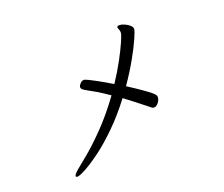

<svg xmlns="http://www.w3.org/2000/svg" viewBox="-116 -863 1232 1055"><g transform="rotate(-20 500.0 -336.0)"><path d="M550 -305Q490 -226 428.5 -165.5Q367 -105 313 -65Q259 -25 221 -4.5Q183 16 170 16Q161 16 161 10Q161 5 168 -3.5Q175 -12 191 -25Q210 -40 257.5 -79.5Q305 -119 368.5 -184Q432 -249 498 -340Q461 -366 429 -385Q397 -404 369 -419Q351 -429 351 -440Q351 -449 361.5 -460.5Q372 -472 384 -472Q386 -472 391 -470.5Q396 -469 410.5 -462Q425 -455 454.5 -439Q484 -423 534 -393Q573 -452 602 -506Q631 -560 647.5 -598Q664 -636 664 -646Q664 -651 663.5 -654.5Q663 -658 662 -661Q661 -665 658.5 -670.5Q656 -676 656 -680Q656 -682 657 -683Q660 -688 669 -688Q682 -688 698.5 -681Q715 -674 727.5 -663Q740 -652 740 -641Q740 -631 721.5 -588.5Q703 -546 669 -485.5Q635 -425 590 -360Q641 -327 670 -306.5Q699 -286 713 -274.5Q727 -263 730.5 -256.5Q734 -250 734 -245Q734 -229 721.5 -213Q709 -197 695 -197Q689 -197 682 -202Q645 -232 612 -257.5Q579 -283 550 -305Z"/></g></svg>

Font: Moon Stars Kai T
Style: Regular
Weight: 400
Designer: GuiWonder
Version: Version 1.101